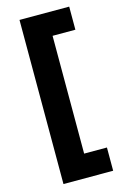

<svg xmlns="http://www.w3.org/2000/svg" viewBox="-161 -977 844 1269"><g transform="rotate(-15 261.0 -342.5)"><path d="M108 219H448V60H292V-746H448V-904H108Z"/></g></svg>

Font: Poppins STUK1
Style: Regular
Weight: 400
Designer: Jonny Pinhorn (original), Sammy Jo Hughes (modified version)
Foundry: Type Mafia
Version: Version 1.002;hotconv 1.0.109;makeotfexe 2.5.65596